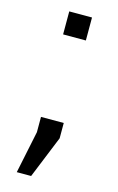

<svg xmlns="http://www.w3.org/2000/svg" viewBox="-107 -576 469 764"><g transform="rotate(15 127.5 -194.0)"><path d="M173.8 -435.1H80.1V-529.8H173.8ZM173.8 -32.2 103 142.1H43.9L80.1 -32.2V-95.2H173.8Z"/></g></svg>

Font: Aurulent Sans
Style: Regular
Weight: 400
Version: Version 2007.05.04